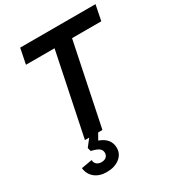

<svg xmlns="http://www.w3.org/2000/svg" viewBox="-227 -861 1136 1245"><g transform="rotate(-30 341.5 -239.0)"><path d="M310 -614H96L119 -729H683L660 -614H441L314 0H282L256 46Q337 75 337 147Q337 193 299.5 222Q262 251 203 251Q149 251 114.5 223Q80 195 75 148L156 134Q156 154 169.5 166Q183 178 206 178Q228 178 241 166.5Q254 155 254 136Q254 114 236.5 101.5Q219 89 180 80L173 54L215 0H183Z"/></g></svg>

Font: Mona Sans SemiBold
Style: Italic
Weight: 600
Italic angle: -11.7°
Designer: Deni Anggara
Foundry: GitHub
Version: Version 2.000